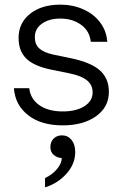

<svg xmlns="http://www.w3.org/2000/svg" viewBox="-20 -530 529 827"><path d="M442 -350H371Q366 -397 329 -423.5Q292 -450 240 -450Q191 -450 160.5 -428Q130 -406 130 -370Q130 -339 149 -321.5Q168 -304 209 -295L282 -280Q370 -262 409.5 -227.5Q449 -193 449 -134Q449 -69 394 -29.5Q339 10 250 10Q157 10 101 -34Q45 -78 40 -150H106Q111 -104 149.5 -77Q188 -50 250 -50Q308 -50 343.5 -72.5Q379 -95 379 -132Q379 -164 354.5 -184Q330 -204 275 -215L201 -230Q127 -245 93.5 -277.5Q60 -310 60 -367Q60 -431 109.5 -470.5Q159 -510 240 -510Q294 -510 339.5 -489.5Q385 -469 412 -432.5Q439 -396 442 -350ZM304 125Q304 176 266.5 218Q229 260 174 277V237Q206 222 226 197.5Q246 173 246 151Q225 149 211 137Q197 125 197 103Q197 81 211 67Q225 53 247 53Q272 53 288 72.5Q304 92 304 125Z"/></svg>

Font: Goli Light
Style: Regular
Weight: 300
Designer: jaikishan Patel
Foundry: MagicType
Version: Version 1.000